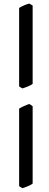

<svg xmlns="http://www.w3.org/2000/svg" viewBox="-20 -835 269 1054"><path d="M159.2 172.9Q154.3 176.8 147.2 180.4Q140.1 184.1 132.3 187.5Q124.5 190.9 116.7 193.6Q108.9 196.3 103 198.2L85 187V-238.8Q99.1 -247.1 112.5 -253.2Q126 -259.3 141.1 -264.2L159.2 -252V172.9ZM159.2 -374.5Q154.3 -370.6 147.2 -366.9Q140.1 -363.3 132.3 -360.1Q124.5 -356.9 116.7 -354.2Q108.9 -351.6 103 -349.6L85 -360.4V-791.5Q99.1 -799.8 112.5 -805.7Q126 -811.5 141.1 -815.4L159.2 -804.7V-374.5Z"/></svg>

Font: Gentium
Style: Regular
Weight: 400
Designer: J. Victor Gaultney
Version: Version 1.03; 2011; OFL 1.1 release